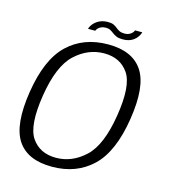

<svg xmlns="http://www.w3.org/2000/svg" viewBox="-106 -781 773 872"><g transform="rotate(15 281.0 -345.5)"><path d="M217.5 4.5Q332 4.5 406.8 -66.5Q481.5 -137.5 506.5 -297.5Q531.5 -456 484.2 -527.2Q437 -598.5 322.5 -598.5Q207 -598.5 132.5 -527.8Q58 -457 33 -297.5Q8 -138.5 55 -67Q102 4.5 217.5 4.5ZM224.5 -39.5Q148.5 -39.5 110.2 -95.5Q72 -151.5 95 -297Q118 -441.5 178.8 -498Q239.5 -554.5 315.5 -554.5Q391 -554.5 429.5 -498.5Q468 -442.5 444.5 -297Q421.5 -152.5 360.8 -96Q300 -39.5 224.5 -39.5ZM378 -637.5Q394.5 -637.5 406.8 -641.2Q419 -645 428 -651.5Q437 -658 442.8 -665.2Q448.5 -672.5 452 -679.5Q455.5 -686.5 456.5 -691.5H422.5Q421.5 -686.5 416 -680.2Q410.5 -674 401.5 -669.5Q392.5 -665 380.5 -665Q365 -665 355.5 -669.8Q346 -674.5 338.5 -681Q331 -687.5 321.2 -692Q311.5 -696.5 294.5 -696.5Q279 -696.5 266.8 -692.8Q254.5 -689 245.5 -683Q236.5 -677 230 -670Q223.5 -663 219.8 -656Q216 -649 214.5 -643H248.5Q250 -648.5 255.5 -654.5Q261 -660.5 270.2 -664.8Q279.5 -669 292 -669Q305 -669 313.5 -664.2Q322 -659.5 330 -653.2Q338 -647 349 -642.2Q360 -637.5 378 -637.5Z"/></g></svg>

Font: Anybody UltraCondensed Thin Light
Style: Italic
Weight: 300
Italic angle: -10°
Version: Version 1.111